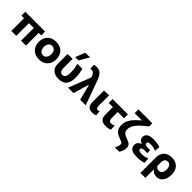

<svg xmlns="http://www.w3.org/2000/svg" viewBox="314 -2340 4089 4089"><g transform="rotate(45 2359.0 -295.5)"><path d="M103.5 0V-382H25V-499H621.5V-382H545.5V0H397.5V-382H251.5V0Z M947 13.5Q856.5 13.5 797.2 -23.8Q738 -61 709.2 -121.2Q680.5 -181.5 680.5 -251Q680.5 -325.5 710.8 -384.8Q741 -444 799.8 -478.2Q858.5 -512.5 944 -512.5Q1032.5 -512.5 1091.2 -477.8Q1150 -443 1179.5 -383.8Q1209 -324.5 1209 -251Q1209 -175.5 1178.2 -115.8Q1147.5 -56 1089.2 -21.2Q1031 13.5 947 13.5ZM946.5 -108.5Q984 -108.5 1008.2 -128.8Q1032.5 -149 1044.8 -181.5Q1057 -214 1057 -251Q1057 -316.5 1026.5 -353.5Q996 -390.5 946 -390.5Q891 -390.5 862 -350.2Q833 -310 833 -251Q833 -214 845.8 -181.5Q858.5 -149 883.8 -128.8Q909 -108.5 946.5 -108.5Z M1532.5 13.5Q1420.5 13.5 1359.2 -44.5Q1298 -102.5 1298 -207V-499L1447 -503.5V-231Q1447 -168.5 1467.2 -137Q1487.5 -105.5 1534 -105.5Q1570 -105.5 1590.2 -127Q1610.5 -148.5 1618.5 -184.2Q1626.5 -220 1626.5 -263.5Q1626.5 -320.5 1617.5 -384.2Q1608.5 -448 1595 -499H1744.5Q1759 -446 1767.5 -382.8Q1776 -319.5 1776 -253.5Q1776 -128 1719.5 -57.2Q1663 13.5 1532.5 13.5ZM1458.5 -565.5Q1480 -620.5 1501.8 -675.5Q1523.5 -730.5 1545 -785L1688.5 -788.5Q1655.5 -731.5 1623.5 -676.2Q1591.5 -621 1560.5 -567Z M1812.5 0Q1839 -67.5 1867.2 -140.5Q1895.5 -213.5 1922.5 -282.5Q1943 -334.5 1965.2 -391.5Q1987.5 -448.5 2009.5 -505Q1988.5 -569.5 1963.5 -596.5Q1938.5 -623.5 1898 -623.5Q1891.5 -623.5 1882 -622.5Q1872.5 -621.5 1862 -618.5L1856.5 -734.5Q1872 -739 1891.8 -742.2Q1911.5 -745.5 1933.5 -745.5Q1984 -745.5 2022 -726.2Q2060 -707 2089.8 -663Q2119.5 -619 2146.5 -545L2243.5 -276Q2267 -211.5 2283.8 -165.2Q2300.5 -119 2314.5 -80.2Q2328.5 -41.5 2343.5 0H2177.5Q2164 -52 2150.8 -104Q2137.5 -156 2124 -208.5L2089.5 -343H2077L2036.5 -206Q2020.5 -152 2005.5 -101Q1990.5 -50 1975.5 0Z M2547.5 13.5Q2476.5 13.5 2436.5 -25Q2396.5 -63.5 2396.5 -151.5V-499L2546 -503.5V-188Q2546 -151 2556.8 -129.8Q2567.5 -108.5 2597.5 -108.5Q2608.5 -108.5 2619.2 -111.2Q2630 -114 2643 -123L2650 -7Q2633.5 2.5 2606.2 8Q2579 13.5 2547.5 13.5Z M2955.5 13.5Q2868 13.5 2824 -27Q2780 -67.5 2780 -157.5V-382H2654.5V-499H3115.5V-382H2927V-201.5Q2927 -155.5 2944.2 -132Q2961.5 -108.5 3004 -108.5Q3022 -108.5 3043.2 -114.2Q3064.5 -120 3083 -134.5L3092 -14Q3070.5 -2 3035 5.8Q2999.5 13.5 2955.5 13.5Z M3414.5 195.5Q3459 116.5 3459 64.5Q3459 35 3436.5 20Q3414 5 3367 -10.5Q3332 -22.5 3298 -39Q3264 -55.5 3236.5 -80.8Q3209 -106 3192.8 -144.5Q3176.5 -183 3176.5 -239Q3176.5 -318 3209.2 -383.5Q3242 -449 3297.2 -506.5Q3352.5 -564 3420 -619H3200V-732.5H3617V-637Q3561.5 -594 3510 -550Q3458.5 -506 3417.8 -459.8Q3377 -413.5 3353.5 -362.8Q3330 -312 3330 -255.5Q3330 -214 3349.8 -187.8Q3369.5 -161.5 3403.2 -144.5Q3437 -127.5 3478.5 -113Q3552 -87.5 3578.2 -56.2Q3604.5 -25 3604.5 26.5Q3604.5 73 3586.8 118.2Q3569 163.5 3550.5 192Z M3898 11Q3808.5 11 3758.8 -8.5Q3709 -28 3688.8 -61Q3668.5 -94 3668.5 -134Q3668.5 -169.5 3683.2 -194.2Q3698 -219 3719.5 -234.2Q3741 -249.5 3761 -256.5V-268Q3729.5 -279.5 3702 -306Q3674.5 -332.5 3674.5 -380.5Q3674.5 -436.5 3721.8 -474Q3769 -511.5 3879.5 -511.5Q3917 -511.5 3956 -507.2Q3995 -503 4028.5 -495.8Q4062 -488.5 4083 -479.5L4071.5 -359Q4027.5 -378 3987.5 -385Q3947.5 -392 3912 -392Q3865.5 -392 3845.2 -379.5Q3825 -367 3825 -344Q3825 -321.5 3847.8 -308.5Q3870.5 -295.5 3911.5 -295.5H3991.5V-207H3902Q3864 -207 3841.5 -194.2Q3819 -181.5 3819 -157.5Q3819 -134 3840.8 -120.8Q3862.5 -107.5 3918.5 -107.5Q3968.5 -107.5 4014 -118.2Q4059.5 -129 4087 -143L4095 -20Q4068.5 -9 4017.5 1Q3966.5 11 3898 11Z M4185.5 196.5V-266Q4185.5 -384 4250 -448.2Q4314.5 -512.5 4433 -512.5Q4517 -512.5 4572.8 -477.8Q4628.5 -443 4656.2 -383.8Q4684 -324.5 4684 -250Q4684 -180.5 4662.2 -120.5Q4640.5 -60.5 4596.2 -23.5Q4552 13.5 4483.5 13.5Q4438 13.5 4403.2 -4.5Q4368.5 -22.5 4344 -54H4335V192ZM4426.5 -113.5Q4462.5 -113.5 4485.8 -133Q4509 -152.5 4520 -184.2Q4531 -216 4531 -252.5Q4531 -312 4506.2 -351.2Q4481.5 -390.5 4430.5 -390.5Q4335 -390.5 4335 -264V-169.5Q4348.5 -144 4372 -128.8Q4395.5 -113.5 4426.5 -113.5Z"/></g></svg>

Font: Commissioner
Style: Bold
Weight: 700
Designer: Kostas Bartsokas
Foundry: Kostas Bartsokas
Version: Version 1.000; ttfautohint (v1.8.3)